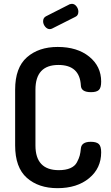

<svg xmlns="http://www.w3.org/2000/svg" viewBox="-20 -976 581 1002"><path d="M59 -217V-508Q59 -623 120.5 -677Q182 -731 281 -731Q383 -731 445.5 -680.5Q508 -630 508 -550Q508 -518 496 -506.5Q484 -495 455 -495Q403 -495 402 -530Q396 -637 285 -637Q165 -637 165 -508V-217Q165 -88 287 -88Q323 -88 347 -98.5Q371 -109 381.5 -129Q392 -149 396 -164Q400 -179 402 -201Q405 -236 454 -236Q483 -236 495.5 -224.5Q508 -213 508 -181Q508 -98 445 -46Q382 6 280 6Q181 6 120 -48Q59 -102 59 -217ZM205 -865Q205 -883 220 -891L344 -954Q352 -956 355 -956Q369 -956 379 -943Q389 -930 389 -915Q389 -895 373 -888L252 -827Q246 -824 240 -824Q226 -824 215.5 -837Q205 -850 205 -865Z"/></svg>

Font: TerminalDosisSemiBold
Style: Bold
Weight: 600
Designer: EdgarTolentino, PabloImpallari, IginoMarini
Foundry: EdgarTolentino, PabloImpallari, IginoMarini
Version: Version 1.006